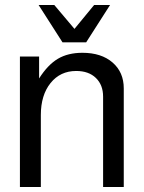

<svg xmlns="http://www.w3.org/2000/svg" viewBox="-20 -751 577 771"><path d="M60 -524H137V-436Q172 -491 212.5 -515Q253 -539 311 -539Q387 -539 432 -500Q477 -461 477 -396V0H394V-363Q394 -410 365 -438Q336 -466 286 -466Q222 -466 183 -417.5Q144 -369 144 -289V0H60ZM326 -581H231L135 -731H198L279 -635L358 -731H422Z"/></svg>

Font: ColatingCofangSans
Style: Regular
Weight: 400
Foundry: GNU
Version: Version 412.227;June 27, 2022;FontCreator 11.0.0.2412 32-bit